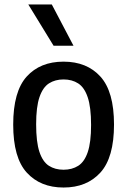

<svg xmlns="http://www.w3.org/2000/svg" viewBox="-20 -828 568 858"><path d="M264 10Q160.5 10 99.8 -56.5Q39 -123 39 -271Q39 -419 99.2 -485.8Q159.5 -552.5 264 -552.5Q368.5 -552.5 429 -485.5Q489.5 -418.5 489.5 -271.5Q489.5 -124 428.8 -57Q368 10 264 10ZM264 -69.5Q302 -69.5 329.8 -87.2Q357.5 -105 372.2 -148.5Q387 -192 387 -269.5Q387 -349 372 -393.2Q357 -437.5 329.5 -455.2Q302 -473 264 -473Q226.5 -473 199 -455.5Q171.5 -438 156.5 -394.2Q141.5 -350.5 141.5 -272.5Q141.5 -193.5 156.2 -149.2Q171 -105 198.5 -87.2Q226 -69.5 264 -69.5ZM219.5 -623.5 106.5 -808H211.5L308.5 -623.5Z"/></svg>

Font: Encode Sans SemiCondensed SemiCondensed Medium
Style: Regular
Weight: 500
Width: 4
Designer: Multiple Designers
Foundry: Impallari Type
Version: Version 3.000; ttfautohint (v1.8.3) -l 8 -r 50 -G 200 -x 14 